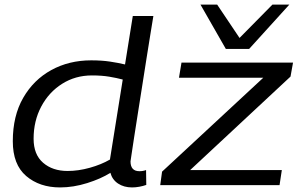

<svg xmlns="http://www.w3.org/2000/svg" viewBox="-20 -810 1312 840"><path d="M558 10Q522 10 496.5 -7Q471 -24 463 -54Q422 -28 361.5 -9Q301 10 243 10Q153 10 94.5 -40Q36 -90 36 -192Q36 -303 81.5 -382Q127 -461 204.5 -503.5Q282 -546 379 -546Q425 -546 461.5 -540.5Q498 -535 527 -528L561 -740H651Q646 -711 638.5 -663.5Q631 -616 621.5 -557.5Q612 -499 602.5 -436.5Q593 -374 583.5 -316Q574 -258 567 -210.5Q560 -163 555.5 -134.5Q551 -106 551 -104Q551 -61 590 -61Q606 -61 619 -66L620 -1Q606 4 589.5 7Q573 10 558 10ZM276 -62Q323 -62 373 -76Q423 -90 461 -112L517 -462Q491 -469 458 -474.5Q425 -480 382 -480Q310 -480 252 -443.5Q194 -407 160.5 -344Q127 -281 127 -203Q127 -134 168.5 -98Q210 -62 276 -62ZM681 0 689 -59 1132 -470H763L774 -536H1262L1251 -475L812 -66H1213L1203 0ZM1246 -790 1070 -596H968L857 -790H930L1028 -644L1172 -790Z"/></svg>

Font: Georama Extended
Style: Italic
Weight: 400
Width: 7
Italic angle: -9°
Designer: Jean-Baptiste Levee
Foundry: Production Type
Version: Version 1.000